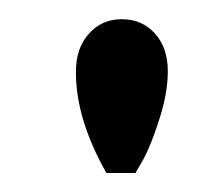

<svg xmlns="http://www.w3.org/2000/svg" viewBox="-20 -771 211 200"><path d="M154.8 -696.8Q154.8 -674.8 146.5 -648.4Q138.2 -622.1 129.9 -606L121.1 -590.8H90.8Q58.6 -647.9 59.1 -696.8Q59.1 -720.7 72.5 -735.8Q85.9 -751 106.9 -751Q127.9 -751 141.4 -736.1Q154.8 -721.2 154.8 -696.8Z"/></svg>

Font: Oakes Grotesk
Style: Italic
Weight: 400
Designer: Samuel Oakes
Foundry: Samuel Oakes
Version: Version 1.0 | wf-rip DC20170320